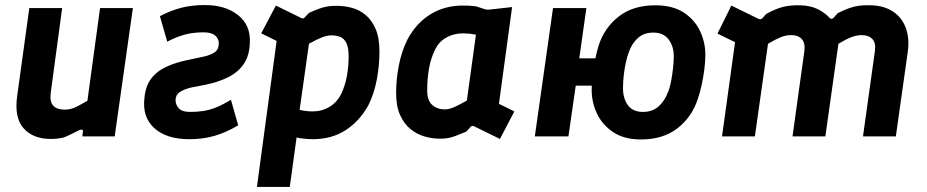

<svg xmlns="http://www.w3.org/2000/svg" viewBox="-20 -540 3668 760"><path d="M181 10Q111 10 73.5 -32Q36 -74 48 -160L96 -508H226L181 -174Q176 -139 190 -122.5Q204 -106 237 -106Q248 -106 260.5 -109Q273 -112 289 -120.5Q305 -129 326 -141L376 -508H506L434 0H306L308 -18Q310 -25 305 -26.5Q300 -28 294 -25Q278 -17 263 -9.5Q248 -2 233 4Q221 7 208 8.5Q195 10 181 10Z M730 11Q638 11 590 -33.5Q542 -78 552 -154Q556 -198 577.5 -227.5Q599 -257 638 -275.5Q677 -294 735 -305L791 -317Q816 -323 831 -334Q846 -345 846 -369Q846 -387 831.5 -399.5Q817 -412 786 -412Q743 -412 709.5 -402.5Q676 -393 642 -375L613 -476Q657 -499 698.5 -509.5Q740 -520 791 -520Q872 -520 922 -480.5Q972 -441 969 -373Q968 -322 946 -288.5Q924 -255 884.5 -235Q845 -215 791 -204L734 -193Q707 -186 691.5 -175.5Q676 -165 675 -146Q674 -127 687 -112Q700 -97 732 -97Q760 -97 784 -100.5Q808 -104 834.5 -114.5Q861 -125 894 -145L923 -44Q874 -15 828.5 -2Q783 11 730 11Z M997 200 1075 -378 1014 -408 1072 -518 1172 -469Q1181 -464 1186 -471L1203 -489Q1228 -500 1244.5 -506Q1261 -512 1276.5 -514.5Q1292 -517 1312 -517Q1343 -517 1373 -509Q1403 -501 1427.5 -480.5Q1452 -460 1467 -425Q1482 -390 1482 -336Q1482 -281 1471.5 -225Q1461 -169 1438 -123Q1402 -59 1347 -24Q1292 11 1218 11Q1206 11 1194 10Q1182 9 1166 7L1154 4L1127 200ZM1217 -99Q1254 -99 1284 -117Q1314 -135 1330 -167Q1346 -200 1353 -238.5Q1360 -277 1360 -318Q1360 -352 1351 -370Q1342 -388 1326.5 -394Q1311 -400 1291 -400Q1275 -400 1255.5 -392.5Q1236 -385 1203 -367L1166 -105Q1194 -99 1217 -99Z M1721 9Q1692 9 1661.5 0.5Q1631 -8 1605.5 -28.5Q1580 -49 1564 -84Q1548 -119 1548 -171Q1548 -227 1559 -282.5Q1570 -338 1593 -384Q1628 -449 1684 -483.5Q1740 -518 1812 -518Q1824 -518 1836 -517.5Q1848 -517 1864 -515L1901 -503Q1907 -501 1917 -502L2007 -512L1955 -129L2016 -99L1959 10L1857 -40Q1848 -44 1843 -38L1826 -19Q1801 -9 1784.5 -2.5Q1768 4 1753.5 6.5Q1739 9 1721 9ZM1741 -107Q1751 -107 1761.5 -110Q1772 -113 1787.5 -120.5Q1803 -128 1828 -142L1864 -403Q1836 -408 1813 -408Q1776 -408 1746 -391Q1716 -374 1701 -341Q1685 -308 1678 -268.5Q1671 -229 1671 -181Q1671 -142 1691 -124.5Q1711 -107 1741 -107Z M2097 0 2169 -508H2301L2273 -309H2419L2405 -201H2259L2230 0ZM2517 12Q2450 12 2407 -17Q2364 -46 2343 -90.5Q2322 -135 2322 -184Q2322 -211 2325.5 -242Q2329 -273 2335.5 -304Q2342 -335 2350 -361Q2373 -431 2429.5 -475Q2486 -519 2574 -519Q2642 -519 2685.5 -491Q2729 -463 2750.5 -418Q2772 -373 2772 -324Q2772 -297 2768 -265.5Q2764 -234 2757.5 -204Q2751 -174 2742 -148Q2719 -77 2662 -32.5Q2605 12 2517 12ZM2525 -97Q2562 -97 2586.5 -118.5Q2611 -140 2624 -175Q2631 -191 2636 -216.5Q2641 -242 2644 -269Q2647 -296 2647 -317Q2647 -357 2626.5 -384Q2606 -411 2566 -411Q2529 -411 2505 -389.5Q2481 -368 2469 -333Q2463 -318 2457.5 -293.5Q2452 -269 2449 -242Q2446 -215 2446 -191Q2446 -150 2465.5 -123.5Q2485 -97 2525 -97Z M2838 0 2898 -434 2947 -345 2820 -407 2875 -518 2981 -466Q2991 -461 2998 -468L3013 -485Q3052 -506 3080.5 -513Q3109 -520 3148 -519Q3188 -518 3216.5 -504Q3245 -490 3264 -469Q3272 -461 3281 -471L3296 -488Q3322 -501 3342 -508Q3362 -515 3382 -517.5Q3402 -520 3427 -519Q3479 -518 3514.5 -494.5Q3550 -471 3565.5 -429.5Q3581 -388 3573 -333L3526 0H3396L3443 -337Q3448 -369 3433.5 -385Q3419 -401 3391 -401Q3373 -401 3353 -394Q3333 -387 3307 -371.5Q3281 -356 3242 -329L3303 -397L3247 0H3117L3164 -338Q3168 -369 3154 -385Q3140 -401 3112 -401Q3092 -401 3072.5 -393.5Q3053 -386 3027.5 -371Q3002 -356 2963 -332L3029 -430L2968 0Z"/></svg>

Font: Finlandica SemiBold
Style: Italic
Weight: 600
Italic angle: -8°
Designer: Niklas Ekholm, Juho Hiilivirta, Jaakko Suomalainen
Foundry: Helsinki Type Studio
Version: Version 1.063